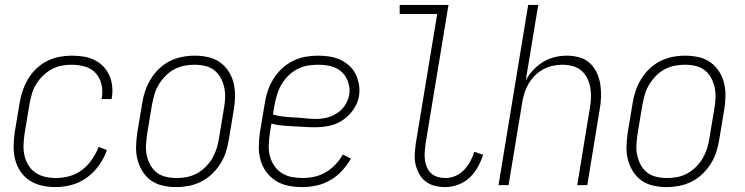

<svg xmlns="http://www.w3.org/2000/svg" viewBox="-20 -755 3040 783"><path d="M207 8Q179 8 151.5 2Q124 -4 101.5 -18.5Q79 -33 64 -55Q49 -77 42 -103.5Q35 -130 35.5 -158.5Q36 -187 40 -215L60 -335Q64 -360 72.5 -385Q81 -410 94.5 -433Q108 -456 128 -475Q148 -494 171.5 -506Q195 -518 221 -523Q247 -528 271 -528Q296 -528 319.5 -524.5Q343 -521 364 -511Q385 -501 400.5 -485Q416 -469 425.5 -448.5Q435 -428 437.5 -404Q440 -380 436 -356L435 -351H395V-355Q400 -383 394 -410Q388 -437 370.5 -456.5Q353 -476 326.5 -483.5Q300 -491 272 -491Q251 -491 230 -487Q209 -483 189.5 -472Q170 -461 154 -445Q138 -429 126.5 -410Q115 -391 109.5 -370.5Q104 -350 100 -329L80 -209Q77 -187 76 -164Q75 -141 80 -120Q85 -99 96 -81Q107 -63 124.5 -51Q142 -39 163.5 -34Q185 -29 208 -29Q235 -29 263 -36.5Q291 -44 314.5 -62Q338 -80 355 -104.5Q372 -129 382 -156L416 -143Q405 -111 384.5 -82Q364 -53 336 -32Q308 -11 274 -1.5Q240 8 207 8Z M699 8Q671 8 644 2Q617 -4 596 -19Q575 -34 561 -56.5Q547 -79 540.5 -105Q534 -131 535 -159Q536 -187 540 -215L560 -335Q564 -361 572.5 -385.5Q581 -410 595 -433Q609 -456 629 -475Q649 -494 673 -506Q697 -518 723 -523Q749 -528 774 -528Q802 -528 829 -522Q856 -516 877 -501Q898 -486 912.5 -463.5Q927 -441 933 -415Q939 -389 938.5 -361Q938 -333 933 -305L913 -185Q909 -159 901 -134.5Q893 -110 878.5 -87Q864 -64 844 -45Q824 -26 800 -14Q776 -2 750 3Q724 8 699 8ZM701 -29Q721 -29 742 -33Q763 -37 782.5 -47.5Q802 -58 818.5 -74.5Q835 -91 846 -110Q857 -129 863.5 -149.5Q870 -170 873 -191L893 -311Q897 -333 898 -355Q899 -377 894.5 -398Q890 -419 880 -437.5Q870 -456 854 -468.5Q838 -481 817 -486Q796 -491 773 -491Q753 -491 732 -487Q711 -483 691 -472.5Q671 -462 655 -445.5Q639 -429 627.5 -410Q616 -391 610 -370.5Q604 -350 600 -329L580 -209Q577 -187 575.5 -165Q574 -143 578.5 -122Q583 -101 593 -82.5Q603 -64 619 -51.5Q635 -39 656.5 -34Q678 -29 701 -29Z M1213 8Q1184 8 1156 2.5Q1128 -3 1105 -17.5Q1082 -32 1066 -54Q1050 -76 1042.5 -102.5Q1035 -129 1035.5 -157.5Q1036 -186 1040 -215L1060 -335Q1064 -361 1072.5 -386Q1081 -411 1095.5 -434Q1110 -457 1130.5 -476Q1151 -495 1175.5 -507Q1200 -519 1225.5 -523.5Q1251 -528 1277 -528Q1300 -528 1323.5 -524.5Q1347 -521 1367.5 -511.5Q1388 -502 1404.5 -487Q1421 -472 1430.5 -452Q1440 -432 1444 -409Q1448 -386 1444 -363Q1439 -334 1421 -308Q1403 -282 1377.5 -265Q1352 -248 1323 -242Q1294 -236 1265 -236Q1242 -236 1219.5 -237.5Q1197 -239 1175 -240Q1153 -241 1130.5 -243Q1108 -245 1087 -251L1080 -209Q1077 -186 1076 -163Q1075 -140 1080.5 -119Q1086 -98 1098 -80Q1110 -62 1128 -50Q1146 -38 1168.5 -33.5Q1191 -29 1214 -29Q1237 -29 1261 -34Q1285 -39 1307.5 -52Q1330 -65 1348 -84Q1366 -103 1378 -125L1411 -108Q1396 -82 1375 -59Q1354 -36 1327.5 -20.5Q1301 -5 1271 1.5Q1241 8 1213 8ZM1270 -270Q1292 -270 1314 -275.5Q1336 -281 1355.5 -294Q1375 -307 1387.5 -326.5Q1400 -346 1404 -368Q1407 -386 1404 -403Q1401 -420 1393.5 -435Q1386 -450 1373.5 -461.5Q1361 -473 1345.5 -479.5Q1330 -486 1312.5 -488.5Q1295 -491 1277 -491Q1256 -491 1234.5 -487.5Q1213 -484 1193 -473.5Q1173 -463 1156.5 -447Q1140 -431 1128.5 -411.5Q1117 -392 1110.5 -371Q1104 -350 1100 -329L1093 -288Q1113 -282 1136 -279.5Q1159 -277 1181 -276Q1203 -275 1225 -272.5Q1247 -270 1270 -270Z M1795 8Q1773 8 1752 2.5Q1731 -3 1715 -15.5Q1699 -28 1689 -46.5Q1679 -65 1674.5 -85.5Q1670 -106 1671.5 -128Q1673 -150 1676 -172L1763 -698H1610V-735H1809L1715 -166Q1713 -150 1712 -134Q1711 -118 1713 -102.5Q1715 -87 1721 -73Q1727 -59 1738 -48.5Q1749 -38 1764.5 -33.5Q1780 -29 1796 -29Q1816 -29 1836 -37Q1856 -45 1871.5 -61Q1887 -77 1897.5 -96Q1908 -115 1914 -136L1950 -124Q1942 -98 1928.5 -73.5Q1915 -49 1894.5 -30Q1874 -11 1847.5 -1.5Q1821 8 1795 8Z M2013 0 2134 -735H2175L2124 -427Q2136 -450 2154.5 -469.5Q2173 -489 2195 -502.5Q2217 -516 2242 -522Q2267 -528 2292 -528Q2318 -528 2343 -521Q2368 -514 2386 -497Q2404 -480 2414.5 -457Q2425 -434 2428.5 -409Q2432 -384 2431 -357.5Q2430 -331 2425 -305L2375 0H2334L2385 -311Q2389 -332 2390 -354Q2391 -376 2387.5 -396.5Q2384 -417 2375 -435.5Q2366 -454 2351 -467Q2336 -480 2315.5 -485.5Q2295 -491 2273 -491Q2253 -491 2233 -486.5Q2213 -482 2194 -471.5Q2175 -461 2160 -445.5Q2145 -430 2134.5 -411.5Q2124 -393 2118 -373Q2112 -353 2109 -333L2054 0Z M2699 8Q2671 8 2644 2Q2617 -4 2596 -19Q2575 -34 2561 -56.5Q2547 -79 2540.5 -105Q2534 -131 2535 -159Q2536 -187 2540 -215L2560 -335Q2564 -361 2572.5 -385.5Q2581 -410 2595 -433Q2609 -456 2629 -475Q2649 -494 2673 -506Q2697 -518 2723 -523Q2749 -528 2774 -528Q2802 -528 2829 -522Q2856 -516 2877 -501Q2898 -486 2912.5 -463.5Q2927 -441 2933 -415Q2939 -389 2938.5 -361Q2938 -333 2933 -305L2913 -185Q2909 -159 2901 -134.5Q2893 -110 2878.5 -87Q2864 -64 2844 -45Q2824 -26 2800 -14Q2776 -2 2750 3Q2724 8 2699 8ZM2701 -29Q2721 -29 2742 -33Q2763 -37 2782.5 -47.5Q2802 -58 2818.5 -74.5Q2835 -91 2846 -110Q2857 -129 2863.5 -149.5Q2870 -170 2873 -191L2893 -311Q2897 -333 2898 -355Q2899 -377 2894.5 -398Q2890 -419 2880 -437.5Q2870 -456 2854 -468.5Q2838 -481 2817 -486Q2796 -491 2773 -491Q2753 -491 2732 -487Q2711 -483 2691 -472.5Q2671 -462 2655 -445.5Q2639 -429 2627.5 -410Q2616 -391 2610 -370.5Q2604 -350 2600 -329L2580 -209Q2577 -187 2575.5 -165Q2574 -143 2578.5 -122Q2583 -101 2593 -82.5Q2603 -64 2619 -51.5Q2635 -39 2656.5 -34Q2678 -29 2701 -29Z"/></svg>

Font: Iosevka Curly Extralight
Style: Italic
Weight: 200
Italic angle: -9°
Monospace: yes
Designer: Belleve Invis
Foundry: Belleve Invis
Version: Version 22.1.2; ttfautohint (v1.8.4)